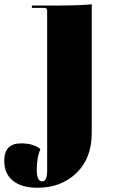

<svg xmlns="http://www.w3.org/2000/svg" viewBox="-120 -656 564 904"><path d="M57 228Q-18 228 -59 195Q-100 162 -100 101Q-100 19 -21 19Q38 19 70 46Q53 86 53 144Q53 198 79 198Q102 198 102 147V-605Q102 -619 88 -619H30V-630H147Q260 -630 312 -636V-30Q312 89 240 158.5Q168 228 57 228Z"/></svg>

Font: Arapey Black-Display
Style: Regular
Weight: 900
Designer: Eduardo Rodriguez Tunni
Foundry: Eduardo Rodriguez Tunni
Version: Version 4.000